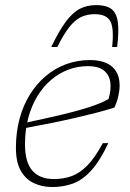

<svg xmlns="http://www.w3.org/2000/svg" viewBox="-20 -742 522 772"><path d="M333 -476Q292.5 -476 255 -462Q217.5 -448 185.8 -421Q154 -394 130.5 -355.8Q107 -317.5 93.8 -268.5Q80.5 -219.5 80.5 -162Q80.5 -89.5 110.2 -55.8Q140 -22 196.5 -22Q236 -22 269 -34.2Q302 -46.5 332.2 -77.8Q362.5 -109 393.5 -166.5H415.5Q381.5 -94 346.2 -55.8Q311 -17.5 272.8 -3.8Q234.5 10 190.5 10Q148.5 10 115 -6.2Q81.5 -22.5 62.8 -57Q44 -91.5 44 -147Q44 -210 58.5 -264Q73 -318 100 -361.5Q127 -405 164 -436.2Q201 -467.5 246 -484Q291 -500.5 342 -500.5Q381.5 -500.5 407.8 -488.5Q434 -476.5 447.5 -453.8Q461 -431 461 -399Q461 -379 456 -356.2Q451 -333.5 440 -309.5Q405.5 -298.5 366.8 -288.5Q328 -278.5 284.8 -268.5Q241.5 -258.5 191 -248.2Q140.5 -238 81.5 -227L81 -248Q142.5 -261 190.2 -272Q238 -283 274.2 -292.5Q310.5 -302 337.2 -310.8Q364 -319.5 383.2 -327.5Q402.5 -335.5 416.5 -344Q427 -379 423.8 -409Q420.5 -439 399 -457.5Q377.5 -476 333 -476ZM361.5 -685Q330.5 -685 306 -673.5Q281.5 -662 258.8 -633.2Q236 -604.5 210.5 -553H186Q218 -619.5 245.5 -656Q273 -692.5 301.8 -707Q330.5 -721.5 367 -721.5Q406 -721.5 427 -706.5Q448 -691.5 453.5 -654.8Q459 -618 451 -553H431Q439 -629.5 423.2 -657.2Q407.5 -685 361.5 -685Z"/></svg>

Font: Newsreader 9pt ExtraLight
Style: Italic
Weight: 250
Italic angle: -17°
Designer: Hugues Gentile
Foundry: Production Type
Version: Version 1.003